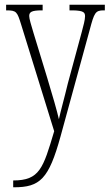

<svg xmlns="http://www.w3.org/2000/svg" viewBox="-20 -556 465 815"><path d="M36 210V239H39C150 239 187 204 237 23L361 -430C380 -502 385 -512 420 -512H425V-536H275V-512H290C335 -511 341 -503 341 -487C341 -471 334 -447 327 -420L268 -202C253 -139 238 -87 230 -50C222 -85 204 -148 180 -227L122 -417C112 -451 104 -476 104 -488C104 -505 114 -512 158 -512H161V-536H6V-512H8C50 -512 53 -506 70 -451L210 1C163 159 148 210 36 210Z"/></svg>

Font: Noto Serif Khmer ExtraCondensed ExtraLight
Style: Regular
Weight: 200
Width: 2
Designer: Danh Hong and the Monotype Design Team
Foundry: Monotype Imaging Inc.
Version: Version 2.004